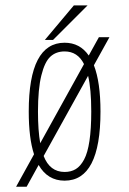

<svg xmlns="http://www.w3.org/2000/svg" viewBox="-20 -674 490 728"><path d="M150 -522.5 260 -653.5H312L181 -522.5ZM225 11Q160.5 11 126.5 -48.5L81 34H41L109 -89Q89 -150 89 -251Q89 -512 225 -512Q283 -512 316.5 -463.5L355 -533H395L336 -426.5Q361 -362.5 361 -251Q361 11 225 11ZM124 -251Q124 -179.5 132.5 -131L298.5 -431Q274.5 -479 225 -479Q192.5 -479 171 -459.2Q149.5 -439.5 136.8 -388Q124 -336.5 124 -251ZM225 -22Q249.5 -22 267.2 -32.8Q285 -43.5 298.8 -69Q312.5 -94.5 319.2 -140Q326 -185.5 326 -251Q326 -336.5 314 -386.5L145.5 -82.5Q169 -22 225 -22Z"/></svg>

Font: League Mono Condensed Thin
Style: Regular
Weight: 100
Width: 1
Designer: Tyler Finck
Foundry: The League of Moveable Type / Tyler Finck
Version: Version 2.210